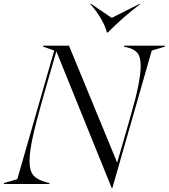

<svg xmlns="http://www.w3.org/2000/svg" viewBox="-73 -947 869 988"><path d="M-53 -5 16 -25 206 -687 149 -707V-712H282L530 -110L600 -353Q651 -529 651 -607Q651 -656 633 -676Q615 -696 578 -704L565 -707V-712H776V-707L708 -687L505 21H502L217 -683L145 -433Q111 -313 95 -238.5Q79 -164 79 -119Q79 -66 100.5 -43Q122 -20 169 -8L181 -5V0H-53ZM482 -780H477Q468 -815 445.5 -853Q423 -891 391 -927H396L502 -855L645 -927H650Q559 -858 482 -780Z"/></svg>

Font: Nyght Serif Light Italic
Style: Regular
Weight: 300
Italic angle: -16°
Designer: Maksym Kobuzan
Version: Version 0.410